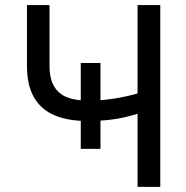

<svg xmlns="http://www.w3.org/2000/svg" viewBox="-20 -727 722 747"><path d="M370.9 -147.8H294.2V-482H370.9ZM172.7 -707.2V-471Q172.7 -420.6 190.6 -390.9Q208.6 -361.2 241 -348.4Q273.5 -335.6 321.8 -335.6Q375.3 -335.6 426.5 -343.8Q477.6 -351.9 526.9 -366.7V-288Q493.4 -277.3 463.9 -270.5Q434.4 -263.8 399.5 -260Q364.6 -256.2 321.8 -256.2Q245.5 -256.2 193.2 -278Q140.9 -299.7 112.9 -347.2Q84.9 -394.7 84.9 -471V-707.2ZM603.6 -707.2V0H515.2V-707.2Z"/></svg>

Font: Pretendard Variable
Style: Regular
Weight: 400
Designer: Base glyphs from Inter by Rasmus Andersson; Hangul glyphs from Noto Sans CJK(Source Han Sans) by Jang Soo-young and Kang
Foundry: Kil Hyung-jin
Version: Version 1.100;FEAKit 1.0